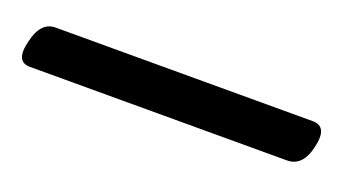

<svg xmlns="http://www.w3.org/2000/svg" viewBox="-63 -32 467 252"><g transform="rotate(20 170.5 94.0)"><path d="M-38.5 94.5Q-32 64.5 -11 64.5H348Q369.5 64.5 362.5 94.5Q356 124.5 334 124.5H-25Q-46 124.5 -38.5 94.5Z"/></g></svg>

Font: Fraunces 144pt SuperSoft
Style: Italic
Weight: 400
Italic angle: -16°
Version: Version 1.000;[b76b70a41]